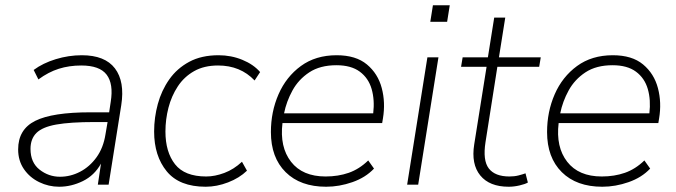

<svg xmlns="http://www.w3.org/2000/svg" viewBox="-20 -702 2572 730"><path d="M205 8Q165 8 129 -9.5Q93 -27 71 -59Q49 -91 49 -134Q49 -210 114 -242.5Q179 -275 324 -275H395L401 -315Q412 -383 385.5 -418Q359 -453 289 -453Q243 -453 203.5 -440.5Q164 -428 126 -400L108 -436Q143 -462 192 -477Q241 -492 291 -492Q379 -492 417 -442Q455 -392 441 -302L393 0H352L364 -80Q339 -35 295 -13.5Q251 8 205 8ZM208 -30Q248 -30 284.5 -49Q321 -68 347 -104Q373 -140 381 -191L389 -238H340Q247 -238 194 -228.5Q141 -219 118.5 -196.5Q96 -174 96 -136Q96 -84 130.5 -57Q165 -30 208 -30Z M762 8Q662 8 614 -50.5Q566 -109 566 -202Q566 -255 580 -306.5Q594 -358 623.5 -400Q653 -442 699.5 -467Q746 -492 811 -492Q859 -492 901.5 -474.5Q944 -457 969 -428L948 -396Q894 -453 809 -453Q756 -453 718 -431.5Q680 -410 656 -373.5Q632 -337 620.5 -292.5Q609 -248 609 -202Q609 -124 645.5 -77.5Q682 -31 764 -31Q797 -31 833 -44.5Q869 -58 900 -87L919 -53Q890 -25 847 -8.5Q804 8 762 8Z M1220 8Q1122 8 1066 -47.5Q1010 -103 1010 -200Q1010 -277 1039 -343.5Q1068 -410 1124 -451Q1180 -492 1260 -492Q1333 -492 1375 -457Q1417 -422 1431.5 -367Q1446 -312 1436 -252L1433 -234H1054Q1043 -143 1086.5 -87Q1130 -31 1218 -31Q1266 -31 1306 -45Q1346 -59 1380 -92L1402 -61Q1370 -27 1320 -9.5Q1270 8 1220 8ZM1259 -454Q1197 -454 1156 -427Q1115 -400 1092 -358Q1069 -316 1060 -271H1399Q1405 -322 1393 -363.5Q1381 -405 1348 -429.5Q1315 -454 1259 -454Z M1616 -619 1626 -682H1690L1680 -619ZM1528 0 1605 -484H1647L1570 0Z M1914 8Q1841 8 1806 -35Q1771 -78 1783 -153L1830 -448H1733L1739 -484H1835L1859 -635H1901L1877 -484H2036L2030 -448H1871L1826 -162Q1815 -92 1838.5 -61.5Q1862 -31 1917 -31Q1936 -31 1951.5 -35Q1967 -39 1978 -43L1987 -8Q1977 -2 1955.5 3Q1934 8 1914 8Z M2270 8Q2172 8 2116 -47.5Q2060 -103 2060 -200Q2060 -277 2089 -343.5Q2118 -410 2174 -451Q2230 -492 2310 -492Q2383 -492 2425 -457Q2467 -422 2481.5 -367Q2496 -312 2486 -252L2483 -234H2104Q2093 -143 2136.5 -87Q2180 -31 2268 -31Q2316 -31 2356 -45Q2396 -59 2430 -92L2452 -61Q2420 -27 2370 -9.5Q2320 8 2270 8ZM2309 -454Q2247 -454 2206 -427Q2165 -400 2142 -358Q2119 -316 2110 -271H2449Q2455 -322 2443 -363.5Q2431 -405 2398 -429.5Q2365 -454 2309 -454Z"/></svg>

Font: Nunito Sans ExtraLight
Style: Italic
Weight: 200
Italic angle: -9°
Designer: Vernon Adams
Foundry: Vernon Adams
Version: Version 3.006; ttfautohint (v1.8.3)